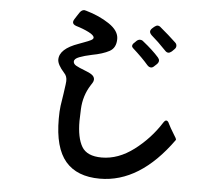

<svg xmlns="http://www.w3.org/2000/svg" viewBox="-56 -870 1112 958"><g transform="rotate(5 500.0 -390.5)"><path d="M248 -255Q248 -293 251.5 -320Q255 -347 261 -382Q262 -392 265 -411Q268 -430 269 -445Q270 -470 255 -485Q220 -524 220 -549Q220 -603 314 -636L338 -645Q363 -654 374.5 -660Q386 -666 386 -673Q386 -685 358.5 -699Q331 -713 294 -724Q277 -730 277 -742Q277 -748 282 -756Q287 -763 292.5 -772.5Q298 -782 306 -793Q316 -806 328 -806Q331 -806 337 -804Q404 -785 454 -751.5Q504 -718 504 -677Q504 -632 471.5 -614.5Q439 -597 385 -587Q347 -579 322.5 -569.5Q298 -560 298 -546Q298 -534 312 -526Q326 -518 355 -507Q380 -498 393 -488.5Q406 -479 406 -465Q406 -457 400 -447.5Q394 -438 392 -435Q357 -380 354 -313Q352 -271 352 -253Q352 -169 378 -125Q404 -81 478 -81Q561 -81 639 -140Q717 -199 769 -281Q777 -293 783 -293Q792 -293 798 -278Q806 -261 827 -227Q833 -218 837 -210.5Q841 -203 839 -200Q678 25 478 25Q363 25 305.5 -42.5Q248 -110 248 -255ZM764 -631Q771 -631 781 -639Q794 -652 794 -652Q801 -659 801 -668Q801 -678 793 -685Q756 -720 716 -753Q708 -761 699 -761Q692 -761 682 -753L672 -744Q664 -736 664 -728Q664 -720 674 -710Q706 -683 747 -640Q755 -631 764 -631ZM684 -550Q692 -550 699 -557L712 -569Q721 -578 721 -587Q721 -595 714 -603Q684 -637 635 -676Q628 -683 618 -683Q609 -683 601 -676L592 -667Q581 -658 581 -649Q581 -643 587 -638Q637 -593 665 -560Q674 -550 684 -550Z"/></g></svg>

Font: Shippori Gochic B2 Bold
Style: Regular
Weight: 700
Designer: FONTDASU
Foundry: FONTDASU / Google Inc. / but / Adobe
Version: Version 1.130